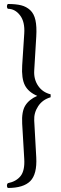

<svg xmlns="http://www.w3.org/2000/svg" viewBox="-20 -726 307 959"><path d="M101.1 67.9 90.8 -107.9Q87.4 -168.5 106.4 -199Q125.5 -229.5 166 -247.1Q121.6 -266.1 104.2 -300.3Q86.9 -334.5 90.8 -398.9L101.1 -558.1Q105 -617.2 80.1 -649.4Q55.2 -682.1 19 -682.1Q14.6 -686.5 14.6 -694.1Q14.6 -701.7 19 -706.1Q59.6 -706.1 85.7 -699.5Q111.8 -692.9 130.9 -675.3Q149.9 -657.7 157 -625.5Q164.1 -593.3 161.1 -543L150.9 -373Q148.4 -329.6 170.7 -297.1Q192.9 -264.6 232.9 -254.9V-240.2Q192.4 -228.5 170.7 -195.6Q148.9 -162.6 150.9 -124L161.1 60.1Q165.5 144 131.3 178.5Q97.2 212.9 19 212.9Q14.6 208.5 14.6 200.9Q14.6 193.4 19 189Q61 180.7 82.8 153.3Q104.5 126 101.1 67.9Z"/></svg>

Font: Linux Libertine Display G
Style: Regular
Weight: 400
Designer: Philipp H. Poll
Foundry: Philipp H. Poll
Version: Version 5.0.9